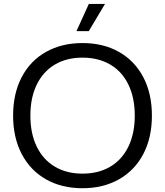

<svg xmlns="http://www.w3.org/2000/svg" viewBox="-20 -958 847 986"><path d="M47.3 -364.3Q47.3 -477.6 91.5 -561.9Q135.7 -646.3 216.5 -691.6Q297.3 -736.9 403.6 -736.9Q510.9 -736.9 591.3 -691.2Q671.7 -645.6 715.9 -561.6Q760.1 -477.6 760.1 -364.3Q760.1 -251 715.9 -166.9Q671.7 -82.7 590.9 -37.1Q510.1 8.6 403.6 8.6Q296.6 8.6 216.1 -37.1Q135.7 -82.7 91.5 -167.2Q47.3 -251.7 47.3 -364.3ZM672.1 -364.3Q672.1 -455.7 639.6 -523.2Q607.1 -590.7 546.2 -626.4Q485.3 -662 403.6 -662Q321.1 -662 261.1 -626Q201 -590 168.5 -522.9Q136 -455.7 136 -364.3Q136 -272.6 168.5 -205.4Q201 -138.3 261.4 -102.3Q321.9 -66.3 403.6 -66.3Q486 -66.3 546.6 -102.3Q607.1 -138.3 639.6 -205.6Q672.1 -272.9 672.1 -364.3ZM436.3 -937.9H519.3L435.9 -798.1H372.6Z"/></svg>

Font: Mona Sans VF XLt
Style: Regular
Weight: 200
Designer: Deni Anggara
Foundry: GitHub
Version: Version 2.000;Glyphs 3.2.3 (3260)